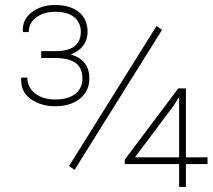

<svg xmlns="http://www.w3.org/2000/svg" viewBox="-20 -742 847 762"><path d="M61.5 0ZM717.8 -117.7H803.7V-90.8H717.8V0H690.9V-90.8H475.1V-108.4L687.5 -391.1H717.8ZM515.6 -117.7H690.9V-352.5L688 -353.5L670.4 -324.2ZM199.2 -539.1Q251.5 -539.1 276.1 -558.8Q300.8 -578.6 300.8 -615.7Q300.8 -651.4 275.1 -673.3Q249.5 -695.3 198.7 -695.3Q153.8 -695.3 124 -673.1Q94.2 -650.9 94.2 -614.7H71.8L70.8 -617.7Q67.9 -663.6 105.5 -692.9Q143.1 -722.2 198.7 -722.2Q258.3 -722.2 293 -694.1Q327.6 -666 327.6 -614.3Q327.6 -584.5 310.1 -561Q292.5 -537.6 260.7 -525.9Q296.9 -515.6 315.7 -491.9Q334.5 -468.3 334.5 -431.6Q334.5 -379.4 296.6 -349.9Q258.8 -320.3 198.7 -320.3Q142.6 -320.3 102.1 -348.9Q61.5 -377.4 64 -431.2L64.9 -434.1H88.4Q88.4 -396 118.9 -371.6Q149.4 -347.2 198.7 -347.2Q250.5 -347.2 278.8 -369.4Q307.1 -391.6 307.1 -430.7Q307.1 -472.7 280 -492.2Q252.9 -511.7 199.2 -511.7H143.6V-539.1ZM275.9 -67.9 253.9 -83 601.1 -638.7 623 -623.5Z"/></svg>

Font: TypoPRO Roboto Slab
Style: Thin
Weight: 250
Designer: Google
Version: Version 1.100263; 2013; ttfautohint (v0.94.20-1c74) -l 8 -r 